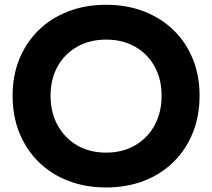

<svg xmlns="http://www.w3.org/2000/svg" viewBox="-20 -792 910 824"><path d="M435.5 12.5Q346.5 12.5 272.8 -16Q199 -44.5 145.5 -97.2Q92 -150 63 -222.2Q34 -294.5 34 -381.5Q34 -467.5 63.2 -539Q92.5 -610.5 145.8 -662.5Q199 -714.5 272.8 -743Q346.5 -771.5 435.5 -771.5Q524.5 -771.5 598 -743Q671.5 -714.5 725 -662.5Q778.5 -610.5 807.5 -539Q836.5 -467.5 836.5 -381.5Q836.5 -294.5 807.5 -222.2Q778.5 -150 725 -97.2Q671.5 -44.5 598 -16Q524.5 12.5 435.5 12.5ZM435 -137Q506 -137 559.8 -168.2Q613.5 -199.5 643.5 -254.5Q673.5 -309.5 673.5 -381.5Q673.5 -452.5 643.5 -506.8Q613.5 -561 559.8 -591.5Q506 -622 435.5 -622Q365 -622 311.2 -591.5Q257.5 -561 227.2 -506.8Q197 -452.5 197 -381.5Q197 -309.5 227.2 -254.5Q257.5 -199.5 311 -168.2Q364.5 -137 435 -137Z"/></svg>

Font: Hepta Slab ExtraLight
Style: Bold
Weight: 700
Version: Version 1.102